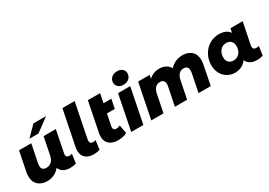

<svg xmlns="http://www.w3.org/2000/svg" viewBox="14 -1690 3626 2586"><g transform="rotate(-30 1827.0 -397.5)"><path d="M707 -146 687 -5Q644 9 595 9Q531 9 490 -16Q449 -41 433 -84Q396 -38 345.5 -14.5Q295 9 240 9Q151 9 98.5 -39Q46 -87 46 -176Q46 -209 53 -243L113 -542H303L247 -261Q243 -242 243 -224Q243 -153 316 -153Q365 -153 397 -183.5Q429 -214 441 -274L495 -542H685L617 -200Q615 -188 615 -183Q615 -160 628.5 -149Q642 -138 665 -138Q691 -138 707 -146ZM462 -759H658L453 -607H312Z M788 -146Q788 -171 794 -198L903 -742H1093L986 -205Q984 -197 984 -183Q984 -160 997 -149Q1010 -138 1033 -138Q1057 -138 1075 -146L1055 -5Q1010 9 963 9Q880 9 834 -32Q788 -73 788 -146Z M1351 -202Q1349 -188 1349 -183Q1349 -161 1361.5 -149.5Q1374 -138 1398 -138Q1425 -138 1455 -154L1479 -23Q1423 9 1338 9Q1254 9 1205 -33Q1156 -75 1156 -150Q1156 -179 1161 -201L1253 -663H1443L1415 -522H1537L1509 -380H1387Z M1653 -542H1842L1734 0H1545ZM1665 -696Q1665 -743 1698.5 -773.5Q1732 -804 1787 -804Q1837 -804 1867 -778.5Q1897 -753 1897 -713Q1897 -664 1863 -633Q1829 -602 1774 -602Q1725 -602 1695 -629Q1665 -656 1665 -696Z M2848 -367Q2848 -334 2841 -300L2782 0H2592L2648 -280Q2652 -299 2652 -318Q2652 -354 2634.5 -372Q2617 -390 2584 -390Q2493 -390 2469 -273L2414 0H2224L2281 -280Q2285 -297 2285 -317Q2285 -353 2267.5 -371.5Q2250 -390 2217 -390Q2125 -390 2101 -271L2047 0H1857L1965 -542H2145L2134 -487Q2201 -551 2296 -551Q2350 -551 2393 -528.5Q2436 -506 2459 -463Q2497 -506 2547.5 -528.5Q2598 -551 2658 -551Q2744 -551 2796 -503Q2848 -455 2848 -367Z M3613 -146 3593 -5Q3550 9 3501 9Q3438 9 3397 -15Q3356 -39 3340 -81Q3272 9 3157 9Q3097 9 3044.5 -20.5Q2992 -50 2960 -106Q2928 -162 2928 -238Q2928 -326 2967.5 -397.5Q3007 -469 3074.5 -510Q3142 -551 3222 -551Q3340 -551 3388 -477L3401 -542H3591L3523 -205Q3521 -191 3521 -185Q3521 -138 3571 -138Q3597 -138 3613 -146ZM3352 -295Q3352 -343 3324.5 -371Q3297 -399 3249 -399Q3192 -399 3156 -357Q3120 -315 3120 -247Q3120 -199 3147.5 -171.5Q3175 -144 3223 -144Q3280 -144 3316 -186Q3352 -228 3352 -295Z"/></g></svg>

Font: Montserrat Alternates ExtraBold
Style: Italic
Weight: 800
Italic angle: -11.3°
Designer: Julieta Ulanovsky
Foundry: Julieta Ulanovsky
Version: Version 7.200